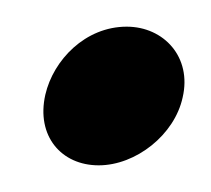

<svg xmlns="http://www.w3.org/2000/svg" viewBox="-20 -117 158 144"><path d="M14 -46C7 -15 26 7 54 7C82 7 111 -16 117 -44C124 -74 103 -97 75 -97C44 -97 20 -72 14 -46Z"/></svg>

Font: Stray Cat
Style: ExBlkCnObl
Weight: 1000
Version: Version 1.0